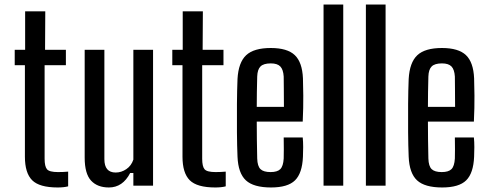

<svg xmlns="http://www.w3.org/2000/svg" viewBox="-20 -820 2155 848"><path d="M235 8Q154 8 122 -24Q90 -56 90 -128V-532H45V-600H91V-770H180L179 -600H271V-532H177V-119Q177 -85 187.5 -72.5Q198 -60 236 -60Q250 -60 259 -60.5Q268 -61 281 -62V3Q262 8 235 8Z M461 8Q410 8 382 -22.5Q354 -53 354 -124V-600H441V-117Q441 -58 491 -58Q516 -58 538 -73Q560 -88 569 -115V-600H656V0H569V-56H555Q522 8 461 8Z M931 8Q850 8 818 -24Q786 -56 786 -128V-532H741V-600H787V-770H876L875 -600H967V-532H873V-119Q873 -85 883.5 -72.5Q894 -60 932 -60Q946 -60 955 -60.5Q964 -61 977 -62V3Q958 8 931 8Z M1233 -213H1317Q1319 -194 1319 -170.5Q1319 -147 1318 -128Q1315 -55 1283 -23.5Q1251 8 1177 8Q1100 8 1066 -23.5Q1032 -55 1029 -128Q1027 -174 1026.5 -236Q1026 -298 1026.5 -360.5Q1027 -423 1029 -471Q1033 -544 1067 -576Q1101 -608 1176 -608Q1249 -608 1282 -576.5Q1315 -545 1318 -474Q1319 -452 1319.5 -398.5Q1320 -345 1317 -283H1114Q1114 -244 1114.5 -204Q1115 -164 1116 -120Q1117 -86 1130.5 -73Q1144 -60 1175 -60Q1205 -60 1218 -73Q1231 -86 1233 -120Q1234 -154 1233 -213ZM1176 -540Q1144 -540 1130.5 -526.5Q1117 -513 1116 -482Q1115 -445 1114.5 -412.5Q1114 -380 1114 -348H1234Q1234 -394 1233.5 -430Q1233 -466 1233 -482Q1231 -513 1218 -526.5Q1205 -540 1176 -540Z M1409 0V-800H1496V0Z M1596 0V-800H1683V0Z M1989 -213H2073Q2075 -194 2075 -170.5Q2075 -147 2074 -128Q2071 -55 2039 -23.5Q2007 8 1933 8Q1856 8 1822 -23.5Q1788 -55 1785 -128Q1783 -174 1782.5 -236Q1782 -298 1782.5 -360.5Q1783 -423 1785 -471Q1789 -544 1823 -576Q1857 -608 1932 -608Q2005 -608 2038 -576.5Q2071 -545 2074 -474Q2075 -452 2075.5 -398.5Q2076 -345 2073 -283H1870Q1870 -244 1870.5 -204Q1871 -164 1872 -120Q1873 -86 1886.5 -73Q1900 -60 1931 -60Q1961 -60 1974 -73Q1987 -86 1989 -120Q1990 -154 1989 -213ZM1932 -540Q1900 -540 1886.5 -526.5Q1873 -513 1872 -482Q1871 -445 1870.5 -412.5Q1870 -380 1870 -348H1990Q1990 -394 1989.5 -430Q1989 -466 1989 -482Q1987 -513 1974 -526.5Q1961 -540 1932 -540Z"/></svg>

Font: Big Shoulders Display SemiBold
Style: Regular
Weight: 600
Designer: Patric King
Foundry: XO Type Co
Version: Version 1.000; ttfautohint (v1.8.2)